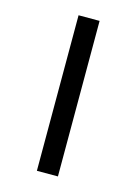

<svg xmlns="http://www.w3.org/2000/svg" viewBox="-88 -575 445 626"><g transform="rotate(15 134.5 -262.5)"><path d="M99 0V-525H170V0Z"/></g></svg>

Font: Modern
Style: Small
Weight: 400
Designer: Julieta Ulanovsky
Foundry: Julieta Ulanovsky
Version: Version 8.000